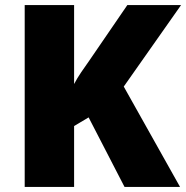

<svg xmlns="http://www.w3.org/2000/svg" viewBox="-20 -734 731 754"><path d="M687 0H469L328 -273L271 -239V0H77V-714H271V-404Q283 -427 299 -450.5Q315 -474 330 -495L480 -714H691L466 -394Z"/></svg>

Font: Noto Sans Telugu Black
Style: Regular
Weight: 900
Designer: Jelle Bosma - Monotype Design Team
Foundry: Monotype Imaging Inc.
Version: Version 2.005; ttfautohint (v1.8.4.7-5d5b)